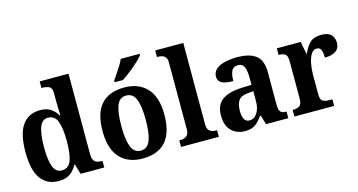

<svg xmlns="http://www.w3.org/2000/svg" viewBox="-81 -1109 2724 1461"><g transform="rotate(-15 1280.5 -378.0)"><path d="M232 10Q141 10 91.5 -56.5Q42 -123 42 -267Q42 -412 91 -480Q140 -548 231 -548Q283 -548 315 -526Q347 -504 366 -471H371Q370 -494 369 -524Q368 -554 368 -582V-645Q368 -687 346 -697.5Q324 -708 293 -708H286V-760H513V-128Q513 -82 531.5 -67Q550 -52 584 -52H591V0H405L381 -79H376Q355 -38 321 -14Q287 10 232 10ZM274 -62Q328 -62 348 -114Q368 -166 368 -269Q368 -369 348 -423Q328 -477 274 -477Q228 -477 208 -423Q188 -369 188 -268Q188 -164 208 -113Q228 -62 274 -62Z M892 10Q779 10 714.5 -59.5Q650 -129 650 -270Q650 -411 712 -480Q774 -549 895 -549Q1007 -549 1072 -480Q1137 -411 1137 -270Q1137 -129 1075 -59.5Q1013 10 892 10ZM894 -52Q947 -52 968.5 -107.5Q990 -163 990 -270Q990 -377 968 -431.5Q946 -486 893 -486Q840 -486 819 -431.5Q798 -377 798 -270Q798 -163 819.5 -107.5Q841 -52 894 -52ZM835 -619Q849 -639 866.5 -665Q884 -691 900.5 -717.5Q917 -744 926 -766H1075V-756Q1067 -743 1047 -723.5Q1027 -704 1001 -682Q975 -660 948.5 -640Q922 -620 900 -606H835Z M1196 0V-52H1207Q1235 -52 1254 -66Q1273 -80 1273 -123V-647Q1273 -673 1261.5 -686.5Q1250 -700 1235 -704Q1220 -708 1207 -708H1196V-760H1417V-123Q1417 -80 1436 -66Q1455 -52 1483 -52H1494V0Z M1697 10Q1636 10 1593.5 -30Q1551 -70 1551 -153Q1551 -234 1603 -272.5Q1655 -311 1760 -315L1836 -318V-374Q1836 -429 1823 -459Q1810 -489 1773 -489Q1738 -489 1724 -460.5Q1710 -432 1710 -381Q1650 -381 1620.5 -396.5Q1591 -412 1591 -447Q1591 -483 1617 -505.5Q1643 -528 1686.5 -538.5Q1730 -549 1784 -549Q1882 -549 1931.5 -510.5Q1981 -472 1981 -378V-123Q1981 -82 1993.5 -67Q2006 -52 2037 -52H2041V0H1865L1845 -71H1837Q1816 -44 1798 -26Q1780 -8 1756.5 1Q1733 10 1697 10ZM1751 -60Q1790 -60 1813.5 -96Q1837 -132 1837 -191V-267L1796 -264Q1741 -260 1720 -231.5Q1699 -203 1699 -148Q1699 -60 1751 -60Z M2089 0V-52H2093Q2124 -52 2143.5 -64.5Q2163 -77 2163 -124V-416Q2163 -460 2145.5 -472Q2128 -484 2097 -484H2094V-536H2282L2301 -438H2305Q2327 -491 2358 -519.5Q2389 -548 2446 -548Q2499 -548 2523 -523.5Q2547 -499 2547 -460Q2547 -416 2516 -394.5Q2485 -373 2429 -373Q2429 -414 2420 -435Q2411 -456 2385 -456Q2358 -456 2341 -427.5Q2324 -399 2316 -357Q2308 -315 2308 -274V-119Q2308 -75 2326 -63.5Q2344 -52 2372 -52H2402V0Z"/></g></svg>

Font: Noto Serif Lao SemiCondensed
Style: Bold
Weight: 700
Width: 4
Designer: Monotype Design Team
Foundry: Monotype Imaging Inc.
Version: Version 2.003; ttfautohint (v1.8.4.7-5d5b)